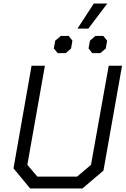

<svg xmlns="http://www.w3.org/2000/svg" viewBox="-20 -1075 716 1095"><path d="M57 -115 160 -700H236L136 -135L193 -68H420L499 -135L600 -700H676L570 -102L450 0H152ZM515 -1055H592L484 -912H422ZM287 -799 295 -843 327 -870H372L393 -843L385 -798L355 -772H309ZM485 -799 493 -843 524 -870H569L591 -843L583 -798L552 -772H506Z"/></svg>

Font: Chakra Petch
Style: Italic
Weight: 400
Italic angle: -10°
Designer: Katatrad Aksorn Co.,Ltd.
Foundry: Cadson Demak Co.,Ltd.
Version: Version 1.000; ttfautohint (v1.6)